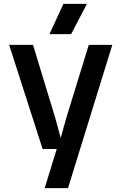

<svg xmlns="http://www.w3.org/2000/svg" viewBox="-20 -795 636 1005"><path d="M27.8 -560.1H152.8L269 -178.2L296.9 -76.2H298.8L327.1 -178.2L444.8 -560.1H567.9L335.9 189.9H213.9L276.9 -15.1H203.1ZM238.8 -616.2 312 -774.9H435.1L352.1 -616.2Z"/></svg>

Font: TASA Explorer SemiBold
Style: Regular
Weight: 600
Designer: Weizhong Zhang
Foundry: Local Remote
Version: Version 1.000;Glyphs 3.1.2 (3151)